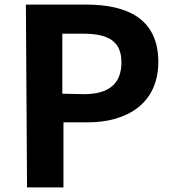

<svg xmlns="http://www.w3.org/2000/svg" viewBox="-20 -778 760 838"><path d="M98 40H257V-244H363C534 -244 671 -326 671 -508C671 -697 534 -758 356 -758H93ZM252 -369V-631H342C452 -631 510 -599 510 -506C510 -414 457 -367 346 -367Z"/></svg>

Font: GenEiGothic-pro-Regular
Style: Bold
Weight: 700
Designer: Ryoko NISHIZUKA (kana & ideographs); Paul D. Hunt (Latin, Greek & Cyrillic); Wenlong ZHANG (bopomofo); Sandoll Communica
Foundry: Adobe Systems Incorporated; o_tamon
Version: Version 1.000.140830